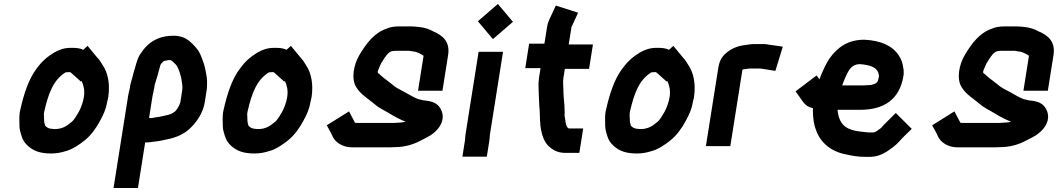

<svg xmlns="http://www.w3.org/2000/svg" viewBox="-20 -750 5328 967"><path d="M208.4 -116C208.5 -116.7 208.2 -117 207.5 -117C205.9 -123.7 204.3 -130 202.5 -136C201.3 -149.4 202.3 -163.5 201 -177C201.8 -182 201.8 -182 202.8 -188C223.7 -278.9 248.4 -348.1 311.1 -386H317.1C322.5 -386 327.5 -386.3 332.3 -387C332.9 -386.3 333.5 -386 334.1 -386C335.4 -385.3 336.9 -384.3 338.7 -383L387.7 -339L391.2 -342C400.5 -320.9 407.8 -295.7 402.7 -263C400.7 -255 399.2 -247.7 398.2 -241C392.2 -219.9 385.6 -203.4 376.5 -186C366.8 -169.9 352.9 -143.8 338.2 -134C317 -115.7 293.4 -100 256.8 -100C250.2 -100 245.6 -100.3 243 -101C228.1 -101 215.2 -107.9 208.4 -116ZM399 -499C381.3 -508.6 361.9 -509 336.6 -509C302.5 -509 279.2 -500.2 251.8 -485C215.6 -462.6 189.1 -438.9 164 -404C124.2 -351.6 100 -276.4 82.4 -198C74.4 -166.1 78.5 -139.8 78.1 -114C78.4 -97 83.2 -84.3 87.1 -70C94.3 -44.3 103.1 -31 123.1 -13C151.6 11.3 183.7 23 238.4 23C264.2 23 287.5 18.5 308.1 12C345 3.1 381.4 -22.8 409.1 -45C438.1 -68.6 466.5 -107.5 484.6 -143C499 -168.7 513.5 -199.1 518.9 -233C522 -246 522 -246 525 -259C535.5 -325.4 523.3 -383.8 497.7 -421C487.6 -438.7 481.9 -447.2 467.3 -463L421.2 -519Z M758.5 -319C760 -328.4 764.9 -339.2 767.4 -350L773.8 -371C778.5 -389.3 782.8 -404.7 788 -423C792.8 -430.3 796.6 -435.6 802.8 -441C805.7 -442.3 809.3 -444 813.3 -444C817.5 -445.3 821.7 -446.3 825.8 -447H839.8C840.4 -446.3 841 -446 841.6 -446C850.9 -441 859 -430.6 866.2 -424C879.4 -408.3 889.1 -374.2 893.2 -355L896.1 -335C898.2 -327.2 898.5 -315.7 898.8 -308C898.1 -304 897.7 -299 897.4 -293L888.1 -234C887.9 -232.7 887.3 -231 886.3 -229C880.6 -214 871.9 -199.7 863.1 -190C849.9 -178.6 832.6 -171.4 811.6 -168C798.1 -165 798.1 -165 784.7 -162C777.1 -160.7 770.3 -159.7 764.2 -159C754 -157.5 740.7 -153.2 732.7 -156H730.7L748 -265C750.6 -281.8 757.5 -305.2 758.5 -319ZM711.2 -33C719.1 -32.3 727.8 -32.7 737.4 -34C766.6 -37.2 793.2 -41.2 819.6 -48C869.9 -56.6 915.6 -78.8 945.7 -112C973.4 -140.4 1003.2 -184.1 1011.1 -234L1021.4 -299C1023.7 -327.6 1023.9 -350.5 1019.2 -374C1013.3 -407.6 1010.4 -421.3 997.9 -454C984.3 -491.9 973.9 -503.6 950.6 -528C941.9 -536 941.9 -536 933.2 -544C913.9 -559 889.9 -570 854.3 -570C797.9 -570 757.1 -553.3 723.8 -523C704.2 -505.2 697.9 -493.3 684.1 -474C668.3 -447.6 663.7 -416.6 653 -385L647.5 -363C643.7 -348.7 637.4 -330.5 634.9 -315C635 -311.7 634.2 -306.7 632.5 -300C629.4 -288.7 626.9 -277 625 -265L551.8 197H674.8Z M1232.4 -116C1232.5 -116.7 1232.2 -117 1231.5 -117C1229.9 -123.7 1228.3 -130 1226.5 -136C1225.3 -149.4 1226.3 -163.5 1225 -177C1225.8 -182 1225.8 -182 1226.8 -188C1247.7 -278.9 1272.4 -348.1 1335.1 -386H1341.1C1346.5 -386 1351.5 -386.3 1356.3 -387C1356.9 -386.3 1357.5 -386 1358.1 -386C1359.4 -385.3 1360.9 -384.3 1362.7 -383L1411.7 -339L1415.2 -342C1424.5 -320.9 1431.8 -295.7 1426.7 -263C1424.7 -255 1423.2 -247.7 1422.2 -241C1416.2 -219.9 1409.6 -203.4 1400.5 -186C1390.8 -169.9 1376.9 -143.8 1362.2 -134C1341 -115.7 1317.4 -100 1280.8 -100C1274.2 -100 1269.6 -100.3 1267 -101C1252.1 -101 1239.2 -107.9 1232.4 -116ZM1423 -499C1405.3 -508.6 1385.9 -509 1360.6 -509C1326.5 -509 1303.2 -500.2 1275.8 -485C1239.6 -462.6 1213.1 -438.9 1188 -404C1148.2 -351.6 1124 -276.4 1106.4 -198C1098.4 -166.1 1102.5 -139.8 1102.1 -114C1102.4 -97 1107.2 -84.3 1111.1 -70C1118.3 -44.3 1127.1 -31 1147.1 -13C1175.6 11.3 1207.7 23 1262.4 23C1288.2 23 1311.5 18.5 1332.1 12C1369 3.1 1405.4 -22.8 1433.1 -45C1462.1 -68.6 1490.5 -107.5 1508.6 -143C1523 -168.7 1537.5 -199.1 1542.9 -233C1546 -246 1546 -246 1549 -259C1559.5 -325.4 1547.3 -383.8 1521.7 -421C1511.6 -438.7 1505.9 -447.2 1491.3 -463L1445.2 -519Z M2088.6 -250C2064.8 -258.4 2040.1 -274.1 2020.1 -285C2004.2 -294.5 1983.1 -303.3 1968.7 -314L1956.3 -324C1948.9 -330.5 1919.2 -352.3 1910.9 -359C1904 -365.8 1895.6 -371.2 1889 -379H1887C1884.3 -380.5 1882.9 -383.4 1882.3 -387C1882.8 -390 1882.8 -390 1883.2 -393C1890.9 -411.7 1896.7 -428.6 1907.2 -443C1916.2 -458.4 1937.2 -493 1959.1 -493C1963.2 -493.7 1966.6 -494 1969.2 -494H2042.2C2049.3 -492.8 2060 -491.4 2066.6 -490C2074.1 -490 2085.8 -484.5 2093.2 -481C2102.4 -476 2102.4 -476 2107.9 -473C2110.6 -471 2110.6 -471 2113.3 -469L2085.4 -293H2208.4L2236.8 -472C2247.8 -541.4 2208.9 -571.9 2161.8 -592C2142.5 -603.2 2117.8 -611.3 2091.2 -614L2071.6 -616C2065 -616.7 2058.4 -617 2051.7 -617H1988.7C1964.8 -617 1944.3 -613.5 1924.8 -605C1864.2 -583.6 1825.3 -531.3 1792.5 -477C1760.1 -424.6 1748 -352 1774.3 -311C1796.1 -274.1 1834.6 -252.8 1868.5 -224C1889.9 -205 1918.6 -193 1944 -177C1966.6 -163.3 1994.2 -148.3 2022.7 -137C2019.9 -136.3 2017.5 -135.7 2015.4 -135L1999.1 -133C1993.6 -132.3 1988.6 -132 1983.9 -132C1977.8 -131.3 1971.7 -131 1965.7 -131H1772.7C1771.4 -131 1770.1 -131.3 1768.9 -132H1767.9L1737.9 -189L1625.8 -119C1635.9 -99.2 1647.9 -81 1656.5 -60C1671.5 -31.5 1706.2 -8 1753.3 -8H1946.3C1953.6 -8 1961.3 -8.3 1969.4 -9C2018.5 -9 2063.5 -22.7 2098.7 -42L2118.2 -52C2139 -62.6 2155.1 -70.9 2172.9 -88C2207.7 -120.2 2220.8 -162.5 2199.8 -201C2183.7 -229.8 2159.5 -239.8 2118.6 -244C2108.8 -244 2095.5 -250 2088.6 -250Z M2322 -44 2308.8 39H2431.8L2445 -44C2446.2 -52 2446.8 -59.7 2446.6 -67L2513.5 -489H2390.5L2324.2 -71C2322.8 -62.1 2323.2 -51.6 2322 -44ZM2386.8 -643 2462.6 -553 2563.4 -640 2487.6 -730Z M2836.4 -110C2835.8 -110 2835.5 -110.3 2835.6 -111C2832.7 -116.7 2829 -127.9 2828.4 -135L2826.1 -152C2825.4 -159.2 2822.3 -165.9 2823.6 -174C2824.6 -189.4 2822.6 -202.1 2822.7 -219C2820.5 -243.3 2817.6 -272.4 2817.4 -299C2817 -316.3 2814.7 -339 2817.7 -358L2824.8 -403H2946.8L2966.3 -526H2844.3L2858.6 -616L2859.7 -617L2891.7 -686L2779.4 -722C2768.7 -699 2758 -676.1 2747.4 -653C2741.5 -641 2737.6 -629 2735.7 -617L2721.9 -530H2644.9L2625.5 -407H2702.5L2694.7 -358C2692.3 -342.7 2691.5 -327.3 2692.4 -312C2693 -277.6 2694.9 -247.6 2696.2 -216C2697.3 -204 2697.3 -204 2698 -196C2698.4 -185.3 2698.6 -176.7 2698.9 -170C2699.6 -166 2699.8 -163 2699.5 -161C2698.9 -153 2699.2 -144.7 2700.5 -136C2701.1 -127 2701.1 -127 2701.7 -118L2704 -101C2709.8 -67.8 2721.5 -34.5 2743.2 -14C2763.2 4.8 2787.6 20 2827.8 20H2897.8L2917.3 -103H2847.3C2842.2 -103 2839.1 -106.8 2836.4 -110Z M3158.4 -116C3158.5 -116.7 3158.2 -117 3157.5 -117C3155.9 -123.7 3154.3 -130 3152.5 -136C3151.3 -149.4 3152.3 -163.5 3151 -177C3151.8 -182 3151.8 -182 3152.8 -188C3173.7 -278.9 3198.4 -348.1 3261.1 -386H3267.1C3272.5 -386 3277.5 -386.3 3282.3 -387C3282.9 -386.3 3283.5 -386 3284.1 -386C3285.4 -385.3 3286.9 -384.3 3288.7 -383L3337.7 -339L3341.2 -342C3350.5 -320.9 3357.8 -295.7 3352.7 -263C3350.7 -255 3349.2 -247.7 3348.2 -241C3342.2 -219.9 3335.6 -203.4 3326.5 -186C3316.8 -169.9 3302.9 -143.8 3288.2 -134C3267 -115.7 3243.4 -100 3206.8 -100C3200.2 -100 3195.6 -100.3 3193 -101C3178.1 -101 3165.2 -107.9 3158.4 -116ZM3349 -499C3331.3 -508.6 3311.9 -509 3286.6 -509C3252.5 -509 3229.2 -500.2 3201.8 -485C3165.6 -462.6 3139.1 -438.9 3114 -404C3074.2 -351.6 3050 -276.4 3032.4 -198C3024.4 -166.1 3028.5 -139.8 3028.1 -114C3028.4 -97 3033.2 -84.3 3037.1 -70C3044.3 -44.3 3053.1 -31 3073.1 -13C3101.6 11.3 3133.7 23 3188.4 23C3214.2 23 3237.5 18.5 3258.1 12C3295 3.1 3331.4 -22.8 3359.1 -45C3388.1 -68.6 3416.5 -107.5 3434.6 -143C3449 -168.7 3463.5 -199.1 3468.9 -233C3472 -246 3472 -246 3475 -259C3485.5 -325.4 3473.3 -383.8 3447.7 -421C3437.6 -438.7 3431.9 -447.2 3417.3 -463L3371.2 -519Z M3658.2 -14 3719.4 -400C3726.5 -401 3726.5 -401 3733.7 -402C3742 -403 3750.3 -405 3758.1 -405H3807.1C3809.1 -405 3812.1 -404.7 3816 -404L3885.2 -393L3922.6 -515L3853.2 -525C3844.1 -527 3835.3 -528 3826.6 -528H3777.6C3769.6 -528 3761.5 -527.3 3753.3 -526C3706 -520.8 3676.4 -513.2 3643.3 -488C3619.7 -469.6 3604 -448.5 3597.8 -409L3535.2 -14Z M4366 -322C4356.6 -322 4341.8 -320 4331.7 -320H4221.7C4227.6 -336.4 4232.3 -349.2 4241.3 -368C4255.5 -399.3 4271.3 -427 4310.6 -427C4361.2 -422.7 4401.2 -412.8 4406.6 -370C4406.4 -368.7 4406.5 -367.3 4407 -366C4405.9 -359.3 4404.7 -354 4403.4 -350C4400.3 -330 4383 -326.1 4366 -322ZM4530.4 -369C4532.3 -385 4531.8 -398.7 4528.9 -410C4526.3 -433.2 4517.8 -455.4 4505.8 -472C4474.2 -520.2 4414.8 -546.1 4333.1 -550C4250.6 -550 4198.9 -511.9 4159.5 -458C4139.2 -428.8 4121.8 -388.9 4107.9 -353C4107.8 -352 4107.8 -352 4107.4 -350L4092.6 -370L3986.9 -290L4024.5 -237C4036 -220.2 4051.8 -210.2 4074.5 -205C4073.9 -201.7 4073.7 -198.3 4073.9 -195C4074.6 -156.4 4078.1 -124.6 4090 -95C4111.6 -32 4164.9 13.9 4242.6 28C4272.2 34.6 4300.9 40 4336.7 40H4360.7C4395.4 40 4423.5 27.8 4446.9 13C4464.5 1.2 4493.1 -19.1 4506.5 -35C4527 -58.5 4550 -79.2 4572 -101L4491.7 -181L4444.2 -134C4434.9 -124.9 4427 -117.1 4417.8 -106C4412.4 -101.4 4395.5 -89.7 4392.9 -88C4387.7 -84.9 4384 -83 4376.1 -83H4357.1C4352.5 -83 4347.9 -83.3 4343.3 -84C4315.9 -86.8 4290.6 -88.8 4267.4 -97C4221.2 -111.5 4202.8 -146.7 4198.2 -197H4312.2C4431.9 -197 4511.4 -248.8 4530.4 -369Z M5137.6 -250C5113.8 -258.4 5089.1 -274.1 5069.1 -285C5053.2 -294.5 5032.1 -303.3 5017.7 -314L5005.3 -324C4997.9 -330.5 4968.2 -352.3 4959.9 -359C4953 -365.8 4944.6 -371.2 4938 -379H4936C4933.3 -380.5 4931.9 -383.4 4931.3 -387C4931.8 -390 4931.8 -390 4932.2 -393C4939.9 -411.7 4945.7 -428.6 4956.2 -443C4965.2 -458.4 4986.2 -493 5008.1 -493C5012.2 -493.7 5015.6 -494 5018.2 -494H5091.2C5098.3 -492.8 5109 -491.4 5115.6 -490C5123.1 -490 5134.8 -484.5 5142.2 -481C5151.4 -476 5151.4 -476 5156.9 -473C5159.6 -471 5159.6 -471 5162.3 -469L5134.4 -293H5257.4L5285.8 -472C5296.8 -541.4 5257.9 -571.9 5210.8 -592C5191.5 -603.2 5166.8 -611.3 5140.2 -614L5120.6 -616C5114 -616.7 5107.4 -617 5100.7 -617H5037.7C5013.8 -617 4993.3 -613.5 4973.8 -605C4913.2 -583.6 4874.3 -531.3 4841.5 -477C4809.1 -424.6 4797 -352 4823.3 -311C4845.1 -274.1 4883.6 -252.8 4917.5 -224C4938.9 -205 4967.6 -193 4993 -177C5015.6 -163.3 5043.2 -148.3 5071.7 -137C5068.9 -136.3 5066.5 -135.7 5064.4 -135L5048.1 -133C5042.6 -132.3 5037.6 -132 5032.9 -132C5026.8 -131.3 5020.7 -131 5014.7 -131H4821.7C4820.4 -131 4819.1 -131.3 4817.9 -132H4816.9L4786.9 -189L4674.8 -119C4684.9 -99.2 4696.9 -81 4705.5 -60C4720.5 -31.5 4755.2 -8 4802.3 -8H4995.3C5002.6 -8 5010.3 -8.3 5018.4 -9C5067.5 -9 5112.5 -22.7 5147.7 -42L5167.2 -52C5188 -62.6 5204.1 -70.9 5221.9 -88C5256.7 -120.2 5269.8 -162.5 5248.8 -201C5232.7 -229.8 5208.5 -239.8 5167.6 -244C5157.8 -244 5144.5 -250 5137.6 -250Z"/></svg>

Font: Tape
Style: It
Weight: 500
Foundry: Cannot Into Space Fonts
Version: Version 0.97